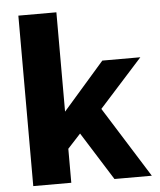

<svg xmlns="http://www.w3.org/2000/svg" viewBox="-54 -809 713 855"><g transform="rotate(-5 303.0 -381.0)"><path d="M423 0 288 -215 230 -152V0H60V-762H230V-318L415 -530H585L392 -316L590 0Z"/></g></svg>

Font: Morrison
Style: Bold
Weight: 700
Designer: Pablo Impallari, Rodrigo Fuenzalida (Modified by Dan O. Williams)
Version: Version 0.03;June 6, 2019;FontCreator 11.5.0.2425 64-bit; tt